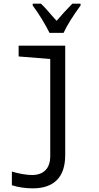

<svg xmlns="http://www.w3.org/2000/svg" viewBox="-20 -786 540 1051"><path d="M45 228V153Q70 161 101 166.5Q132 172 155 172Q203 172 229 145.5Q255 119 255 68V-463L82 -477V-536H337V62Q337 154 291.5 199.5Q246 245 160 245Q99 245 45 228ZM159 -756V-766H204Q223 -749 271 -693L290 -672Q327 -716 376 -766H421V-756Q356 -667 328 -606H251Q235 -639 210 -680Q185 -721 159 -756Z"/></svg>

Font: Noto Sans Mono UI Cond
Style: Regular
Weight: 400
Width: 3
Monospace: yes
Designer: Monotype Design team
Foundry: Monotype Imaging Inc.
Version: Version 1.000